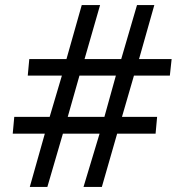

<svg xmlns="http://www.w3.org/2000/svg" viewBox="-20 -734 694 754"><path d="M97 0 156 -209H30L36 -275H175L223 -437H89L95 -502H241L301 -714H373L312 -502H456L518 -714H586L526 -502H654L647 -437H506L459 -275H597L591 -209H440L380 0H308L371 -209H227L166 0ZM246 -275H390L435 -437H292Z"/></svg>

Font: Noto IKEA Latin
Style: Italic
Weight: 400
Italic angle: -12°
Designer: Monotype Design Team
Foundry: Monotype Imaging Inc.
Version: Version 1.0